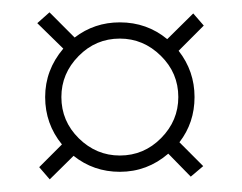

<svg xmlns="http://www.w3.org/2000/svg" viewBox="-20 -384 390 310"><path d="M79.1 -227.3Q79.1 -188.4 107.3 -160.6Q135.5 -132.9 173.5 -132.9Q212.4 -132.9 240.2 -161.1Q267.9 -189.2 267.9 -227.3Q267.9 -266.2 239.7 -293.9Q211.5 -321.7 173.5 -321.7Q134.6 -321.7 106.9 -293.5Q79.1 -265.3 79.1 -227.3ZM100.5 -323.4Q132.4 -347.9 173.5 -347.9Q217.2 -347.9 250 -320.8L292 -362.3L309 -342.7L268.4 -302Q294.1 -269.2 294.1 -227.3Q294.1 -185.8 269.7 -154.3L308.1 -115.8L288 -98.8L251.7 -135.9Q217.7 -106.6 173.5 -106.6Q131.1 -106.6 98.8 -132.4L60.3 -94.4L43.3 -114.1L80 -150.8Q52.9 -184 52.9 -227.3Q52.9 -271 82.2 -305.5L40.2 -346.6L59.9 -364.1Z"/></svg>

Font: Wabroye
Style: Medium
Weight: 500
Designer: gluk
Foundry: gluk
Version: Version 0.14